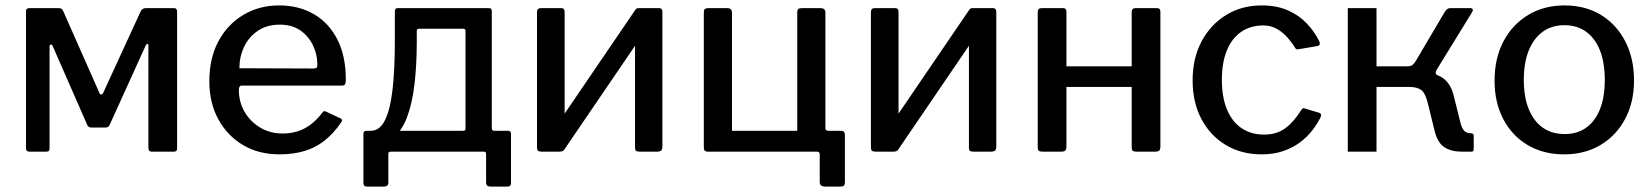

<svg xmlns="http://www.w3.org/2000/svg" viewBox="-20 -560 6096 709"><path d="M88 0Q76 0 76 -13V-519Q76 -530 89 -530H197Q209 -530 213 -520L347 -217Q349 -211 353.5 -211Q358 -211 361 -217L499 -517Q502 -523 506.5 -526.5Q511 -530 518 -530H623Q634 -530 634 -517V-11Q634 0 622 0H540Q528 0 528 -13V-392Q528 -398 524.5 -398Q521 -398 518 -392L385 -99Q381 -89 370 -89H317Q306 -89 302 -99L175 -389Q172 -396 167.5 -395.5Q163 -395 163 -388V-11Q163 0 151 0Z M862 -228Q862 -183 883.5 -146.5Q905 -110 941.5 -88.5Q978 -67 1023 -67Q1069 -67 1105 -86Q1141 -105 1171 -145Q1174 -149 1177 -149.5Q1180 -150 1186 -147L1237 -123Q1248 -118 1239 -107Q1211 -66 1177.5 -40Q1144 -14 1103 -2Q1062 10 1012 10Q936 10 878 -24Q820 -58 786.5 -119Q753 -180 753 -259Q753 -346 787 -408.5Q821 -471 879.5 -505.5Q938 -540 1010 -540Q1084 -540 1139.5 -507.5Q1195 -475 1226 -414Q1257 -353 1257 -266Q1257 -257 1255 -250.5Q1253 -244 1242 -244H872Q867 -244 864.5 -239.5Q862 -235 862 -228ZM1135 -307Q1146 -307 1149 -310Q1152 -313 1152 -321Q1152 -359 1135.5 -393Q1119 -427 1088.5 -448Q1058 -469 1013 -469Q966 -469 932.5 -446.5Q899 -424 881.5 -387Q864 -350 864 -308Z M1336 129Q1328 129 1325 125.5Q1322 122 1322 115V-65Q1322 -77 1333 -77H1691Q1699 -77 1699 -85V-446Q1699 -454 1690 -454H1528Q1519 -454 1519 -446L1438 -518Q1438 -530 1448 -530H1782Q1791 -530 1793.5 -527.5Q1796 -525 1796 -517V-87Q1796 -77 1805 -77H1856Q1867 -77 1867 -65V115Q1867 122 1864 125.5Q1861 129 1853 129H1791Q1775 129 1775 114V8Q1775 0 1766 0H1423Q1414 0 1414 8V114Q1414 129 1398 129ZM1352 -31 1349 -77Q1382 -77 1401.5 -116Q1421 -155 1429.5 -229Q1438 -303 1438 -407V-518H1519V-405Q1519 -319 1510.5 -248Q1502 -177 1483 -127Q1464 -77 1431.5 -51.5Q1399 -26 1352 -31Z M2065 -516V-19Q2065 -8 2060.5 -4Q2056 0 2045 0H1981Q1970 0 1966.5 -3.5Q1963 -7 1963 -16V-515Q1963 -530 1977 -530H2053Q2065 -530 2065 -516ZM2426 -516V-19Q2426 -8 2421.5 -4Q2417 0 2406 0H2342Q2331 0 2328 -3.5Q2325 -7 2325 -16V-515Q2325 -530 2338 -530H2414Q2426 -530 2426 -516ZM2327 -525 2389 -485 2062 -5 2000 -45Z M2593 0Q2579 0 2579 -15V-514Q2579 -523 2582.5 -526.5Q2586 -530 2597 -530H2663Q2674 -530 2678.5 -526Q2683 -522 2683 -511V-77H2924V-514Q2924 -523 2927.5 -526.5Q2931 -530 2942 -530H3008Q3019 -530 3023.5 -526Q3028 -522 3028 -511V-14Q3028 0 3016 0ZM3027 129Q3007 129 3007 112V10Q3007 0 2997 0H2951V-77H3028V-87Q3028 -77 3039 -77H3087Q3100 -77 3100 -61V113Q3100 121 3096.5 125Q3093 129 3083 129Z M3298 -516V-19Q3298 -8 3293.5 -4Q3289 0 3278 0H3214Q3203 0 3199.5 -3.5Q3196 -7 3196 -16V-515Q3196 -530 3210 -530H3286Q3298 -530 3298 -516ZM3659 -516V-19Q3659 -8 3654.5 -4Q3650 0 3639 0H3575Q3564 0 3561 -3.5Q3558 -7 3558 -16V-515Q3558 -530 3571 -530H3647Q3659 -530 3659 -516ZM3560 -525 3622 -485 3295 -5 3233 -45Z M3918 -516V-19Q3918 -8 3913.5 -4Q3909 0 3898 0H3830Q3819 0 3815.5 -3.5Q3812 -7 3812 -16V-515Q3812 -530 3826 -530H3906Q3918 -530 3918 -516ZM4265 -516V-19Q4265 -8 4260.5 -4Q4256 0 4245 0H4177Q4166 0 4162.5 -3.5Q4159 -7 4159 -16V-515Q4159 -530 4173 -530H4253Q4265 -530 4265 -516ZM3850 -239Q3836 -239 3836 -251V-304Q3836 -315 3849 -315H4212Q4225 -315 4225 -304V-251Q4225 -239 4211 -239Z M4639 -540Q4695 -540 4736.5 -521.5Q4778 -503 4806.5 -472.5Q4835 -442 4852 -407Q4858 -393 4845 -390L4774 -378Q4765 -376 4761 -386Q4744 -412 4727 -429Q4710 -446 4690 -456Q4670 -466 4644 -466Q4598 -466 4563.5 -442.5Q4529 -419 4510.5 -374Q4492 -329 4492 -265Q4492 -201 4511 -155.5Q4530 -110 4565 -86.5Q4600 -63 4648 -63Q4695 -63 4727 -87Q4759 -111 4786 -155Q4789 -159 4791.5 -160Q4794 -161 4800 -159L4853 -143Q4861 -140 4857 -128Q4845 -103 4825.5 -78Q4806 -53 4779.5 -33.5Q4753 -14 4718 -2Q4683 10 4639 10Q4564 10 4506.5 -24.5Q4449 -59 4416.5 -120.5Q4384 -182 4384 -263Q4384 -345 4417 -407Q4450 -469 4507.5 -504.5Q4565 -540 4639 -540Z M4957 0V-530H5063V-315H5196L5232 -292Q5283 -291 5310.5 -270Q5338 -249 5348 -207L5374 -103Q5380 -83 5388.5 -75.5Q5397 -68 5411 -68Q5422 -68 5422 -59V-10Q5422 -4 5420 -2Q5418 0 5413 0H5377Q5339 0 5313.5 -16.5Q5288 -33 5277 -79L5254 -173Q5244 -216 5228.5 -227.5Q5213 -239 5183 -239H5063V0ZM5174 -273V-315Q5190 -315 5196.5 -320.5Q5203 -326 5210 -338L5315 -516Q5319 -522 5323.5 -526Q5328 -530 5337 -530H5409Q5416 -530 5418 -526Q5420 -522 5416 -515L5285 -302Q5281 -295 5281.5 -290Q5282 -285 5290 -281Z M5756 10Q5679 10 5621 -24.5Q5563 -59 5531 -120.5Q5499 -182 5499 -262Q5499 -345 5532 -407.5Q5565 -470 5623.5 -505Q5682 -540 5757 -540Q5835 -540 5892.5 -504.5Q5950 -469 5982 -406.5Q6014 -344 6014 -263Q6014 -183 5981.5 -121.5Q5949 -60 5891 -25Q5833 10 5756 10ZM5758 -65Q5805 -65 5838 -89Q5871 -113 5888.5 -157.5Q5906 -202 5906 -265Q5906 -328 5888.5 -373Q5871 -418 5837.5 -442.5Q5804 -467 5757 -467Q5710 -467 5676.5 -442.5Q5643 -418 5625 -373Q5607 -328 5607 -265Q5607 -202 5625 -157.5Q5643 -113 5676.5 -89Q5710 -65 5758 -65Z"/></svg>

Font: Libre Franklin Medium
Style: Regular
Weight: 500
Designer: Pablo Impallari, Rodrigo Fuenzalida, Nhung Nguyen
Foundry: Impallari Type
Version: Version 3.000